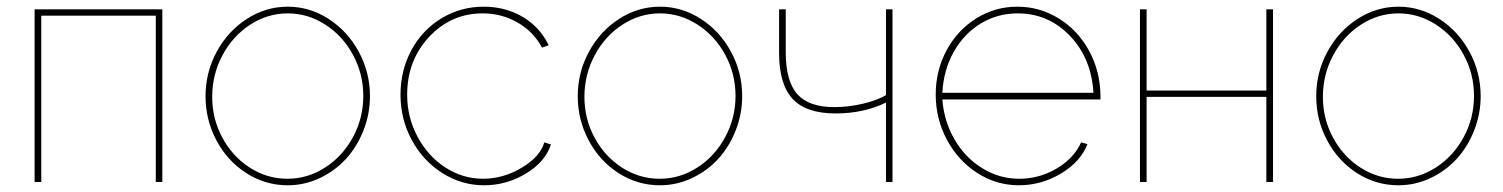

<svg xmlns="http://www.w3.org/2000/svg" viewBox="-20 -547 4516 577"><path d="M84 0V-519H467.8V0H448.2V-500H104V0Z M597.7 -257.8Q597.7 -329.6 631.3 -391.6Q665 -453.6 721.9 -490.2Q778.8 -526.9 844.7 -526.9Q910.6 -526.9 967.5 -490.2Q1024.4 -453.6 1058.1 -391.6Q1091.8 -329.6 1091.8 -257.8Q1091.8 -204.6 1072.3 -155Q1052.7 -105.5 1019.5 -69.3Q986.3 -33.2 940.7 -11.7Q895 9.8 844.7 9.8Q777.3 9.8 720.5 -26.6Q663.6 -63 630.6 -124.8Q597.7 -186.5 597.7 -257.8ZM1071.8 -258.8Q1071.8 -324.7 1041 -381.8Q1010.3 -439 957.8 -472.9Q905.3 -506.8 844.7 -506.8Q784.2 -506.8 731.7 -472.7Q679.2 -438.5 648.4 -380.6Q617.7 -322.8 617.7 -255.9Q617.7 -189.9 648.2 -133.3Q678.7 -76.7 730.7 -43.2Q782.7 -9.8 843.8 -9.8Q904.8 -9.8 957.3 -43.7Q1009.8 -77.6 1040.8 -135Q1071.8 -192.4 1071.8 -258.8Z M1434.6 9.8Q1367.2 9.8 1309.3 -26.9Q1251.5 -63.5 1217.5 -126.2Q1183.6 -189 1183.6 -262.2Q1183.6 -335.4 1216.3 -396.2Q1249 -457 1306.6 -491.9Q1364.3 -526.9 1433.6 -526.9Q1499 -526.9 1550.8 -496.3Q1602.5 -465.8 1628.9 -411.1L1608.9 -403.8Q1583.5 -451.7 1535.6 -479.2Q1487.8 -506.8 1430.7 -506.8Q1335.4 -506.8 1269.5 -436Q1203.6 -365.2 1203.6 -262.2Q1203.6 -194.8 1234.6 -136.5Q1265.6 -78.1 1318.1 -43.9Q1370.6 -9.8 1431.6 -9.8Q1492.2 -9.8 1547.9 -43Q1603.5 -76.2 1615.7 -119.1L1635.7 -112.8Q1618.7 -60.5 1560.5 -25.4Q1502.4 9.8 1434.6 9.8Z M1716.3 -257.8Q1716.3 -329.6 1750 -391.6Q1783.7 -453.6 1840.6 -490.2Q1897.5 -526.9 1963.4 -526.9Q2029.3 -526.9 2086.2 -490.2Q2143.1 -453.6 2176.8 -391.6Q2210.4 -329.6 2210.4 -257.8Q2210.4 -204.6 2190.9 -155Q2171.4 -105.5 2138.2 -69.3Q2105 -33.2 2059.3 -11.7Q2013.7 9.8 1963.4 9.8Q1896 9.8 1839.1 -26.6Q1782.2 -63 1749.3 -124.8Q1716.3 -186.5 1716.3 -257.8ZM2190.4 -258.8Q2190.4 -324.7 2159.7 -381.8Q2128.9 -439 2076.4 -472.9Q2023.9 -506.8 1963.4 -506.8Q1902.8 -506.8 1850.3 -472.7Q1797.9 -438.5 1767.1 -380.6Q1736.3 -322.8 1736.3 -255.9Q1736.3 -189.9 1766.8 -133.3Q1797.4 -76.7 1849.4 -43.2Q1901.4 -9.8 1962.4 -9.8Q2023.4 -9.8 2075.9 -43.7Q2128.4 -77.6 2159.4 -135Q2190.4 -192.4 2190.4 -258.8Z M2642.6 0V-238.8Q2575.7 -206.1 2491.2 -206.1Q2402.3 -206.1 2361.8 -250Q2321.3 -293.9 2321.3 -388.2V-519H2341.3V-390.1Q2341.3 -303.2 2376 -264.2Q2410.6 -225.1 2487.3 -225.1Q2530.8 -225.1 2574.2 -235.6Q2617.7 -246.1 2642.6 -261.2V-519H2662.1V0Z M2792 -263.2Q2792 -335 2824.7 -395.8Q2857.4 -456.5 2913.8 -491.7Q2970.2 -526.9 3037.1 -526.9Q3105 -526.9 3162.4 -491.2Q3219.7 -455.6 3253.2 -393.8Q3286.6 -332 3287.1 -258.8V-248H2812Q2816.9 -182.1 2848.9 -127.4Q2880.9 -72.8 2932.1 -41.3Q2983.4 -9.8 3043 -9.8Q3103 -9.8 3155.3 -40.5Q3207.5 -71.3 3229 -119.1L3248 -113.8Q3227.1 -60.5 3168.2 -25.4Q3109.4 9.8 3042 9.8Q2974.6 9.8 2917 -27.1Q2859.4 -64 2825.7 -127Q2792 -189.9 2792 -263.2ZM2812 -268.1H3266.1Q3259.8 -372.1 3195.1 -439.5Q3130.4 -506.8 3038.1 -506.8Q2977.5 -506.8 2927 -476.1Q2876.5 -445.3 2845.9 -390.6Q2815.4 -335.9 2812 -268.1Z M3405.8 0V-519H3425.8V-274.9H3785.6V-519H3805.7V0H3785.6V-255.9H3425.8V0Z M3935.5 -257.8Q3935.5 -329.6 3969.2 -391.6Q4002.9 -453.6 4059.8 -490.2Q4116.7 -526.9 4182.6 -526.9Q4248.5 -526.9 4305.4 -490.2Q4362.3 -453.6 4396 -391.6Q4429.7 -329.6 4429.7 -257.8Q4429.7 -204.6 4410.2 -155Q4390.6 -105.5 4357.4 -69.3Q4324.2 -33.2 4278.6 -11.7Q4232.9 9.8 4182.6 9.8Q4115.2 9.8 4058.3 -26.6Q4001.5 -63 3968.5 -124.8Q3935.5 -186.5 3935.5 -257.8ZM4409.7 -258.8Q4409.7 -324.7 4378.9 -381.8Q4348.1 -439 4295.7 -472.9Q4243.2 -506.8 4182.6 -506.8Q4122.1 -506.8 4069.6 -472.7Q4017.1 -438.5 3986.3 -380.6Q3955.6 -322.8 3955.6 -255.9Q3955.6 -189.9 3986.1 -133.3Q4016.6 -76.7 4068.6 -43.2Q4120.6 -9.8 4181.6 -9.8Q4242.7 -9.8 4295.2 -43.7Q4347.7 -77.6 4378.7 -135Q4409.7 -192.4 4409.7 -258.8Z"/></svg>

Font: Rawline Thin
Style: Regular
Weight: 250
Designer: Matt McInerney, Pablo Impallari, Rodrigo Fuenzalida
Foundry: Matt McInerney, Pablo Impallari, Rodrigo Fuenzalida
Version: Version 4.020;PS 004.020;hotconv 1.0.88;makeotf.lib2.5.64775